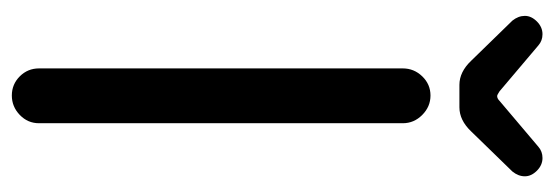

<svg xmlns="http://www.w3.org/2000/svg" viewBox="-320 -592 919 318"><g transform="rotate(90 139.0 -433.5)"><path d="M81.1 -754.9 14.6 -823.2Q6.8 -833 6.8 -843.8Q6.8 -854.5 16.1 -863.8Q25.4 -873 37.1 -873Q47.9 -873 55.7 -866.2L131.8 -801.8Q137.7 -797.9 139.6 -797.9Q143.6 -797.9 147.5 -801.8L223.6 -866.2Q231.4 -873 242.2 -873Q253.9 -873 263.2 -863.8Q272.5 -854.5 272.5 -843.8Q272.5 -833 264.6 -823.2L198.2 -754.9Q179.7 -735.4 158.2 -735.4H121.1Q99.6 -735.4 81.1 -754.9ZM93.8 -39.1V-641.6Q93.8 -660.2 106.9 -673.8Q120.1 -687.5 138.7 -687.5Q157.2 -687.5 170.9 -673.8Q184.6 -660.2 184.6 -641.6V-39.1Q184.6 -20.5 170.9 -7.3Q157.2 5.9 138.7 5.9Q120.1 5.9 106.9 -7.3Q93.8 -20.5 93.8 -39.1Z"/></g></svg>

Font: jf-openhuninn-1.0
Style: Regular
Weight: 400
Designer: [Kosugi Maru]
      Designed by Motoya company      

      [Varela Round]
      Joe Prince(Latin component); Avraham Co
Foundry: justfont CO.,LTD.
Version: 1.0